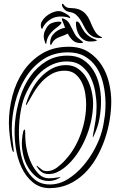

<svg xmlns="http://www.w3.org/2000/svg" viewBox="-20 -974 620 994"><path d="M556 -449Q556 -403 547.5 -351.5Q539 -300 521.5 -250Q504 -200 478 -155Q452 -110 416.5 -75.5Q381 -41 336 -20.5Q291 0 237 0Q187 0 150.5 -29.5Q114 -59 91.5 -107Q69 -155 60.5 -217Q52 -279 58 -343Q64 -407 83.5 -469Q103 -531 137 -579Q171 -627 219 -656.5Q267 -686 329 -686Q378 -686 411 -664Q444 -642 464.5 -608Q485 -574 494 -532.5Q503 -491 503 -452Q503 -405 495 -360.5Q487 -316 467 -274Q461 -260 460.5 -264.5Q460 -269 462 -278Q469 -314 474.5 -349.5Q480 -385 480 -422Q480 -457 473 -498Q466 -539 449 -574Q432 -609 402 -632.5Q372 -656 326 -656Q287 -656 253 -641Q219 -626 191.5 -601Q164 -576 143 -542.5Q122 -509 107 -473Q95 -443 87 -397.5Q79 -352 78 -302Q77 -252 84 -201Q91 -150 110 -110Q129 -70 160 -44.5Q191 -19 238 -19Q287 -19 331 -46.5Q375 -74 410.5 -115.5Q446 -157 471 -204.5Q496 -252 507 -293Q517 -329 522.5 -373.5Q528 -418 525.5 -463.5Q523 -509 511.5 -552Q500 -595 477 -628.5Q454 -662 418.5 -682.5Q383 -703 332 -703Q256 -703 201 -665Q146 -627 110.5 -569Q75 -511 58 -441Q41 -371 41 -307Q41 -277 45 -246.5Q49 -216 51 -196Q52 -188 49.5 -187.5Q47 -187 44 -195Q40 -208 37 -225.5Q34 -243 31.5 -262.5Q29 -282 27.5 -301.5Q26 -321 26 -338Q26 -408 44.5 -478.5Q63 -549 101 -605Q139 -661 197.5 -696.5Q256 -732 336 -732Q396 -732 438 -705Q480 -678 506.5 -636.5Q533 -595 544.5 -545Q556 -495 556 -449ZM462 -440Q462 -397 452 -349.5Q442 -302 422.5 -256.5Q403 -211 375 -171.5Q347 -132 311 -104Q294 -91 274.5 -82Q255 -73 232 -73Q212 -73 198.5 -81.5Q185 -90 175 -105Q167 -116 170 -116Q173 -116 181 -108Q190 -100 199 -94Q208 -88 223 -88Q251 -88 276.5 -107.5Q302 -127 319 -147Q345 -175 365 -209.5Q385 -244 398.5 -281.5Q412 -319 419 -357.5Q426 -396 426 -434Q426 -459 421.5 -489Q417 -519 404.5 -545.5Q392 -572 370.5 -590Q349 -608 315 -608Q278 -608 249 -592Q220 -576 197 -551.5Q174 -527 155.5 -496.5Q137 -466 121 -437Q118 -431 116.5 -430Q115 -429 115 -431Q114 -433 115 -437Q126 -474 145 -510Q164 -546 190.5 -574Q217 -602 250 -619.5Q283 -637 322 -637Q359 -637 386 -617Q413 -597 429.5 -567.5Q446 -538 454 -503.5Q462 -469 462 -440ZM281 -49Q258 -37 232 -37Q196 -37 170 -57Q144 -77 126.5 -106Q109 -135 101 -169Q93 -203 93 -232Q93 -238 94 -250Q95 -262 96.5 -273.5Q98 -285 100.5 -294Q103 -303 107 -303Q111 -303 110.5 -287.5Q110 -272 112 -244Q113 -222 121 -189Q129 -156 144 -125.5Q159 -95 181 -73Q203 -51 232 -51Q257 -51 277 -55Q287 -57 292 -57Q297 -57 281 -49ZM192 -851Q194 -862 205 -875.5Q216 -889 231.5 -899Q247 -909 265 -914Q283 -919 299 -914Q307 -911 315.5 -906.5Q324 -902 330.5 -897.5Q337 -893 340.5 -888.5Q344 -884 343 -881Q342 -879 337.5 -881.5Q333 -884 328 -885Q301 -891 275.5 -887Q250 -883 228 -864Q220 -858 212 -847.5Q204 -837 201 -829Q198 -823 197 -825Q192 -829 191.5 -837.5Q191 -846 192 -851ZM499 -777Q474 -777 458.5 -786Q443 -795 432.5 -809Q422 -823 414 -839.5Q406 -856 396.5 -871Q387 -886 374 -897.5Q361 -909 340 -912Q327 -914 319 -920.5Q311 -927 306.5 -934Q302 -941 301 -947Q300 -953 302 -954Q306 -955 308.5 -951.5Q311 -948 314.5 -944Q318 -940 326 -936Q334 -932 351 -932Q379 -931 396.5 -922Q414 -913 425.5 -899.5Q437 -886 444 -869.5Q451 -853 458.5 -836.5Q466 -820 475.5 -806Q485 -792 502 -784Q507 -782 508.5 -779.5Q510 -777 499 -777ZM410 -755Q410 -752 404.5 -751.5Q399 -751 398 -751Q370 -751 354.5 -767Q339 -783 331 -800Q313 -791 289 -782.5Q265 -774 254 -758Q252 -755 248.5 -748Q245 -741 243 -741Q242 -741 240.5 -744.5Q239 -748 240 -759Q242 -780 253 -793.5Q264 -807 277 -815Q290 -823 301.5 -826.5Q313 -830 317 -830Q311 -846 308 -854Q305 -862 303.5 -865Q302 -868 301.5 -869Q301 -870 301 -873Q299 -877 301.5 -878.5Q304 -880 307 -878Q330 -870 340.5 -850Q351 -830 362 -808Q371 -789 382 -779Q393 -769 410 -756ZM483 -766Q477 -761 467.5 -760Q458 -759 447 -759Q428 -759 414 -768Q400 -777 391 -790.5Q382 -804 377.5 -821Q373 -838 373 -855Q373 -857 374 -860Q375 -863 377 -863Q388 -863 396 -845.5Q404 -828 418 -808Q429 -794 444.5 -784Q460 -774 480 -767H482Q483 -766 483 -766ZM288 -862Q296 -862 297.5 -858Q299 -854 294 -849Q287 -841 276.5 -833.5Q266 -826 255.5 -816.5Q245 -807 235.5 -793.5Q226 -780 221 -759Q220 -754 220 -750.5Q220 -747 217 -747Q215 -747 212 -759Q207 -770 206.5 -783.5Q206 -797 210 -808Q224 -844 244.5 -853Q265 -862 288 -862Z"/></svg>

Font: Akronim
Style: Regular
Weight: 400
Designer: Grzegorz Klimczewski
Foundry: Fonty.PL
Version: Version 1.002